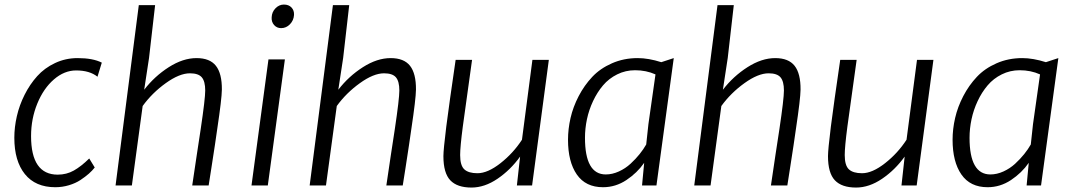

<svg xmlns="http://www.w3.org/2000/svg" viewBox="-20 -822 4754 851"><path d="M43.5 -211.4Q43.5 -258.3 54.7 -307.1Q65.9 -356 89.1 -402.1Q112.3 -448.2 144.8 -484.4Q177.2 -520.5 223.9 -542.5Q270.5 -564.5 324.2 -564.5Q391.6 -564.5 431.2 -544.4L412.1 -481.9Q377.4 -509.8 317.4 -509.8Q265.1 -509.8 219 -470Q172.9 -430.2 145.3 -362.8Q117.7 -295.4 117.7 -218.8Q117.7 -47.9 235.8 -47.9Q274.9 -47.9 307.4 -66.2Q339.8 -84.5 375.5 -119.6L399.9 -79.6Q389.2 -65.9 373.8 -52.2Q358.4 -38.6 336.7 -24.2Q314.9 -9.8 285.6 -1Q256.3 7.8 225.1 7.8Q137.2 7.8 90.3 -50.3Q43.5 -108.4 43.5 -211.4Z M492.2 0 595.2 -799.3H667.5L640.6 -565.4L619.1 -424.3Q665 -483.9 728 -524.2Q791 -564.5 851.1 -564.5Q910.2 -564.5 937 -530.3Q963.9 -496.1 963.4 -424.8Q962.9 -383.8 942.9 -250.5Q939.5 -225.1 932.4 -178.2Q925.3 -131.3 916.5 -74.7Q907.7 -18.1 904.8 0H832Q836.9 -36.1 852.3 -136.2Q867.7 -236.3 869.6 -250Q889.6 -384.3 889.6 -420.9Q889.6 -461.4 874.5 -479.2Q859.4 -497.1 821.8 -497.1Q775.4 -497.1 714.6 -453.4Q653.8 -409.7 612.3 -352.1L564.5 0Z M1226.1 -697.3Q1207 -697.3 1194.8 -711.2Q1182.6 -725.1 1184.1 -745.6Q1185.1 -769 1201.2 -785.4Q1217.3 -801.8 1238.3 -801.8Q1259.8 -801.8 1272 -788.8Q1284.2 -775.9 1283.2 -755.9Q1281.7 -731.4 1265.1 -714.4Q1248.5 -697.3 1226.1 -697.3ZM1094.7 0 1169.9 -558.6H1242.7L1167 0Z M1352.5 0 1455.6 -799.3H1527.8L1501 -565.4L1479.5 -424.3Q1525.4 -483.9 1588.4 -524.2Q1651.4 -564.5 1711.4 -564.5Q1770.5 -564.5 1797.4 -530.3Q1824.2 -496.1 1823.7 -424.8Q1823.2 -383.8 1803.2 -250.5Q1799.8 -225.1 1792.7 -178.2Q1785.6 -131.3 1776.9 -74.7Q1768.1 -18.1 1765.1 0H1692.4Q1697.3 -36.1 1712.6 -136.2Q1728 -236.3 1730 -250Q1750 -384.3 1750 -420.9Q1750 -461.4 1734.9 -479.2Q1719.7 -497.1 1682.1 -497.1Q1635.7 -497.1 1575 -453.4Q1514.2 -409.7 1472.7 -352.1L1424.8 0Z M2271 0 2285.2 -127.9Q2242.7 -68.8 2185.3 -29.8Q2127.9 9.3 2069.8 9.3Q2006.3 9.3 1975.8 -22.9Q1945.3 -55.2 1945.3 -129.9Q1945.3 -158.2 1958 -260.7Q1971.7 -367.2 1999.5 -556.6H2072.3Q2031.7 -265.1 2031.2 -260.3Q2019.5 -170.9 2019.5 -134.8Q2019.5 -88.4 2038.1 -71.3Q2056.6 -54.2 2096.2 -54.2Q2141.6 -54.2 2198.2 -98.6Q2254.9 -143.1 2293.5 -202.6L2339.8 -556.6H2412.6L2338.4 0Z M2825.7 0 2835 -98.6V-100.1Q2804.2 -55.7 2756.3 -23.9Q2708.5 7.8 2652.8 7.8Q2575.7 7.8 2536.6 -48.6Q2497.6 -105 2497.6 -202.6Q2497.6 -250 2508.8 -299.1Q2520 -348.1 2544.9 -396Q2569.8 -443.8 2605 -481.2Q2640.1 -518.6 2692.4 -541.5Q2744.6 -564.5 2806.6 -564.5Q2854 -564.5 2911.1 -546.4L2966.3 -564.5L2889.6 0ZM2665 -48.8Q2693.8 -48.8 2722.9 -62Q2752 -75.2 2774.9 -96.4Q2797.9 -117.7 2814.9 -138.9Q2832 -160.2 2844.2 -181.6L2854 -272L2885.3 -492.2Q2844.2 -510.7 2794.9 -510.7Q2752.4 -510.7 2715.6 -492.4Q2678.7 -474.1 2652.8 -443.6Q2627 -413.1 2608.6 -374Q2590.3 -335 2581.5 -293.5Q2572.8 -252 2572.8 -211.4Q2572.8 -48.8 2665 -48.8Z M3057.1 0 3160.2 -799.3H3232.4L3205.6 -565.4L3184.1 -424.3Q3230 -483.9 3293 -524.2Q3356 -564.5 3416 -564.5Q3475.1 -564.5 3502 -530.3Q3528.8 -496.1 3528.3 -424.8Q3527.8 -383.8 3507.8 -250.5Q3504.4 -225.1 3497.3 -178.2Q3490.2 -131.3 3481.4 -74.7Q3472.7 -18.1 3469.7 0H3397Q3401.9 -36.1 3417.2 -136.2Q3432.6 -236.3 3434.6 -250Q3454.6 -384.3 3454.6 -420.9Q3454.6 -461.4 3439.5 -479.2Q3424.3 -497.1 3386.7 -497.1Q3340.3 -497.1 3279.5 -453.4Q3218.8 -409.7 3177.2 -352.1L3129.4 0Z M3975.6 0 3989.7 -127.9Q3947.3 -68.8 3889.9 -29.8Q3832.5 9.3 3774.4 9.3Q3710.9 9.3 3680.4 -22.9Q3649.9 -55.2 3649.9 -129.9Q3649.9 -158.2 3662.6 -260.7Q3676.3 -367.2 3704.1 -556.6H3776.9Q3736.3 -265.1 3735.8 -260.3Q3724.1 -170.9 3724.1 -134.8Q3724.1 -88.4 3742.7 -71.3Q3761.2 -54.2 3800.8 -54.2Q3846.2 -54.2 3902.8 -98.6Q3959.5 -143.1 3998 -202.6L4044.4 -556.6H4117.2L4043 0Z M4530.3 0 4539.6 -98.6V-100.1Q4508.8 -55.7 4460.9 -23.9Q4413.1 7.8 4357.4 7.8Q4280.3 7.8 4241.2 -48.6Q4202.1 -105 4202.1 -202.6Q4202.1 -250 4213.4 -299.1Q4224.6 -348.1 4249.5 -396Q4274.4 -443.8 4309.6 -481.2Q4344.7 -518.6 4397 -541.5Q4449.2 -564.5 4511.2 -564.5Q4558.6 -564.5 4615.7 -546.4L4670.9 -564.5L4594.2 0ZM4369.6 -48.8Q4398.4 -48.8 4427.5 -62Q4456.5 -75.2 4479.5 -96.4Q4502.4 -117.7 4519.5 -138.9Q4536.6 -160.2 4548.8 -181.6L4558.6 -272L4589.8 -492.2Q4548.8 -510.7 4499.5 -510.7Q4457 -510.7 4420.2 -492.4Q4383.3 -474.1 4357.4 -443.6Q4331.5 -413.1 4313.2 -374Q4294.9 -335 4286.1 -293.5Q4277.3 -252 4277.3 -211.4Q4277.3 -48.8 4369.6 -48.8Z"/></svg>

Font: HaufeMerriweatherSansLt
Style: Italic
Weight: 300
Designer: Eben Sorkin ( eben@eyebytes.com )
Foundry: Eben Sorkin
Version: Version 1.56